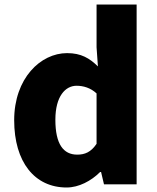

<svg xmlns="http://www.w3.org/2000/svg" viewBox="-20 -819 698 853"><path d="M276 14C330 14 385 -15 425 -55H429L442 0H587V-799H409V-609L415 -524C378 -560 341 -583 278 -583C160 -583 43 -471 43 -285C43 -99 134 14 276 14ZM323 -132C262 -132 226 -178 226 -287C226 -392 271 -438 320 -438C350 -438 382 -429 409 -404V-180C384 -143 357 -132 323 -132Z"/></svg>

Font: Noto Sans HK Black
Style: Regular
Weight: 900
Designer: Ryoko NISHIZUKA 西塚涼子 (kana, bopomofo & ideographs); Paul D. Hunt (Latin, Greek & Cyrillic); Sandoll Communications 산돌커뮤니
Foundry: Adobe
Version: Version 2.004;hotconv 1.0.118;makeotfexe 2.5.65603